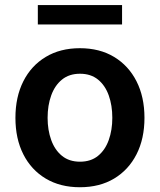

<svg xmlns="http://www.w3.org/2000/svg" viewBox="-20 -748 648 778"><path d="M303.7 10.7Q224.1 10.7 165.3 -24.4Q106.4 -59.6 74.5 -122.8Q42.5 -186 42.5 -270.5Q42.5 -355 74.5 -418.5Q106.4 -481.9 165.3 -517.3Q224.1 -552.7 303.7 -552.7Q383.8 -552.7 442.4 -517.3Q501 -481.9 533.2 -418.5Q565.4 -355 565.4 -270.5Q565.4 -186 533.2 -122.8Q501 -59.6 442.4 -24.4Q383.8 10.7 303.7 10.7ZM304.2 -92.8Q348.1 -92.8 377.2 -116.5Q406.2 -140.1 420.7 -180.7Q435.1 -221.2 435.1 -270.5Q435.1 -320.8 420.7 -361.3Q406.2 -401.9 377.2 -425.5Q348.1 -449.2 304.2 -449.2Q260.3 -449.2 231.2 -425.5Q202.1 -401.9 187.5 -361.3Q172.9 -320.8 172.9 -270.5Q172.9 -221.2 187.5 -180.7Q202.1 -140.1 231.2 -116.5Q260.3 -92.8 304.2 -92.8ZM474.6 -727.5V-648.9H133.3V-727.5Z"/></svg>

Font: Inter Semi Bold
Style: Regular
Weight: 600
Designer: Rasmus Andersson
Foundry: rsms
Version: Version 4.000;git-e0f93cc